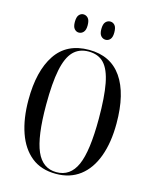

<svg xmlns="http://www.w3.org/2000/svg" viewBox="-134 -1001 878 1099"><g transform="rotate(15 305.5 -451.5)"><path d="M305 10Q217 10 159.5 -36Q102 -82 73 -165Q44 -248 44 -359Q44 -530 109 -627.5Q174 -725 306 -725Q434 -725 500 -630Q566 -535 566 -358Q566 -245 535.5 -162Q505 -79 446.5 -34.5Q388 10 305 10ZM305 0Q387 0 424 -83Q461 -166 461 -358Q461 -487 446 -565.5Q431 -644 397.5 -679.5Q364 -715 306 -715Q250 -715 215.5 -679.5Q181 -644 165 -565.5Q149 -487 149 -358Q149 -169 186 -84.5Q223 0 305 0ZM381 -805Q365 -805 353.5 -817.5Q342 -830 342 -858Q342 -888 353.5 -900.5Q365 -913 381 -913Q397 -913 408 -900.5Q419 -888 419 -858Q419 -830 408 -817.5Q397 -805 381 -805ZM222 -805Q207 -805 196 -817.5Q185 -830 185 -858Q185 -888 196 -900.5Q207 -913 222 -913Q238 -913 249.5 -900.5Q261 -888 261 -858Q261 -830 249.5 -817.5Q238 -805 222 -805Z"/></g></svg>

Font: Noto Serif Display ExtraCondensed Medium
Style: Regular
Weight: 500
Width: 2
Designer: Monotype Design Team
Foundry: Monotype Imaging Inc.
Version: Version 2.009